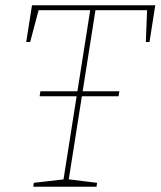

<svg xmlns="http://www.w3.org/2000/svg" viewBox="-20 -712 612 732"><path d="M131 -345 134 -364H435L432 -345ZM107 0 109 -15 230 -29 221 -21 325 -680 332 -673H120L129 -680L95 -552H80L102 -692H572L550 -552H536L541 -680L548 -673H337L345 -680L241 -21L236 -29L350 -15L348 0Z"/></svg>

Font: Bitter Thin
Style: Italic
Weight: 100
Italic angle: -9°
Designer: Sol Matas, and Bitter project Authors
Foundry: Sol Matas
Version: Version 2.002